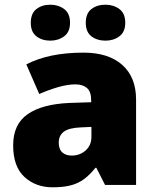

<svg xmlns="http://www.w3.org/2000/svg" viewBox="-20 -787 663 817"><path d="M336 -563Q441 -563 500 -511Q559 -459 559 -363V0H427L390 -73H386Q363 -44 338.5 -25.5Q314 -7 282 1.5Q250 10 204 10Q132 10 84 -34Q36 -78 36 -169Q36 -258 97.5 -301Q159 -344 276 -349L368 -352V-360Q368 -397 350 -412.5Q332 -428 301 -428Q268 -428 228 -416.5Q188 -405 147 -387L92 -513Q140 -538 200.5 -550.5Q261 -563 336 -563ZM325 -245Q273 -243 251.5 -226.5Q230 -210 230 -180Q230 -152 245 -138.5Q260 -125 285 -125Q320 -125 344.5 -147Q369 -169 369 -204V-247ZM111 -690Q111 -730 135 -748.5Q159 -767 194 -767Q228 -767 253 -748.5Q278 -730 278 -690Q278 -651 253 -632.5Q228 -614 194 -614Q159 -614 135 -632.5Q111 -651 111 -690ZM345 -690Q345 -730 369 -748.5Q393 -767 429 -767Q463 -767 488 -748.5Q513 -730 513 -690Q513 -651 488 -632.5Q463 -614 429 -614Q393 -614 369 -632.5Q345 -651 345 -690Z"/></svg>

Font: Noto Sans Meetei Mayek Black
Style: Regular
Weight: 900
Designer: Monotype Design Team and Neelakash Kshetrimayum
Foundry: Monotype Imaging Inc.
Version: Version 2.002; ttfautohint (v1.8.4.7-5d5b)